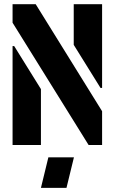

<svg xmlns="http://www.w3.org/2000/svg" viewBox="-20 -704 557 932"><path d="M178.7 208 214.8 59.6H338.9L302.7 208ZM41 0V-480.5H48.8L178.7 -271.5V0ZM41 -593.8V-683.6H153.3L475.6 -164.1V0H410.2ZM337.9 -486.3V-683.6H475.6V-277.3H467.8Z"/></svg>

Font: Post No Bills Jaffna ExtraBold
Style: Regular
Weight: 800
Designer: Kosala Senevirathne, Siva Puranthara, Lasantha Premarathna, Tharique Azeez
Foundry: Mooniak
Version: Version 1.220 ; ttfautohint (v1.6)